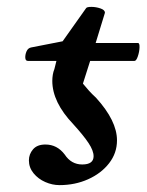

<svg xmlns="http://www.w3.org/2000/svg" viewBox="-20 -525 426 558"><path d="M153 13Q132 13 111.5 4Q91 -5 77.5 -21.5Q64 -38 64 -59Q64 -77 76 -91Q88 -105 112 -105Q146 -105 168 -76Q187 -47 219 -47Q252 -47 252 -71Q252 -87 237.5 -109Q223 -131 193 -164Q132 -228 132 -290Q132 -299 133.5 -308Q135 -317 138 -324L144 -348H61Q54 -348 53.5 -357Q53 -366 57 -375.5Q61 -385 70 -387L162 -405L230 -501Q232 -505 245.5 -505Q259 -505 272 -500.5Q285 -496 285 -488L258 -400H381Q386 -400 385.5 -387Q385 -374 380.5 -361Q376 -348 371 -348H242L221 -282Q230 -271 238.5 -261.5Q247 -252 259 -241Q320 -174 320 -117Q320 -80 297 -50.5Q274 -21 236 -4Q198 13 153 13Z"/></svg>

Font: Junicode SmExp
Style: Bold Italic
Weight: 700
Width: 6
Italic angle: -11°
Designer: Peter S. Baker
Version: Version 2.205; ttfautohint (v1.8.4)